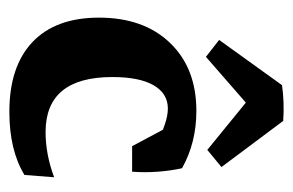

<svg xmlns="http://www.w3.org/2000/svg" viewBox="-126 -482 617 404"><g transform="rotate(90 182.0 -280.5)"><path d="M215.8 7.8Q120.1 7.8 68.8 -41Q17.6 -89.8 17.6 -180.7Q17.6 -274.9 70.8 -330.3Q124 -385.7 213.9 -385.7Q280.8 -385.7 334.5 -355.5Q339.8 -331.5 341.8 -304.4Q343.8 -277.3 341.8 -250.5H288.1L243.2 -334.5L280.8 -301.8Q261.2 -313 242.4 -319.3Q223.6 -325.7 209 -325.7Q177.2 -325.7 159.9 -295.7Q142.6 -265.6 142.6 -209Q142.6 -68.4 258.3 -68.4Q305.2 -68.4 353.5 -86.4L348.6 -23.9Q296.4 7.8 215.8 7.8ZM234.9 -568.4 332 -438.5 295.9 -408.7 161.1 -518.6ZM234.9 -568.4 229.5 -518.6 100.1 -405.8 64.5 -433.6 159.7 -565.9Q176.8 -568.4 196 -569.1Q215.3 -569.8 234.9 -568.4Z"/></g></svg>

Font: Markazi Text
Style: Regular
Weight: 400
Designer: Borna Izadpanah (Arabic designer), Fiona Ross (Arabic design director) and Florian Runge (Latin designer)
Foundry: Borna Izadpanah and Florian Runge
Version: Version 1.000